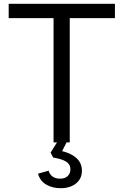

<svg xmlns="http://www.w3.org/2000/svg" viewBox="-20 -749 650 1010"><path d="M298.9 241Q255.9 241 223.1 221.9Q190.4 202.9 180.1 164.4L235.7 149Q241.7 169 257 179.9Q272.3 190.9 296.1 190.9Q322.1 190.9 336.3 177Q350.4 163.1 350.4 141.3Q350.4 115.6 329 101.8Q307.6 88 259.4 79.4L246.1 53.9L289.7 -15.9L333.4 -6.6L306.9 46.1Q356.6 58 383.7 83.9Q410.9 109.9 410.9 149Q410.9 190.9 380 215.9Q349.1 241 298.9 241ZM261.7 0V-665.3H346.9V0ZM25.7 -653.6V-729H584.6V-653.6Z"/></svg>

Font: Mona Sans ExtraLight
Style: Regular
Weight: 200
Designer: Deni Anggara
Foundry: GitHub
Version: Version 2.000